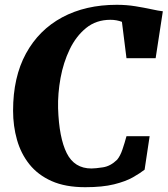

<svg xmlns="http://www.w3.org/2000/svg" viewBox="-20 -772 698 800"><path d="M335 8Q252.5 8 195.2 -17.5Q138 -43 102.5 -87.5Q67 -132 50.8 -189.5Q34.5 -247 34.5 -311Q34.5 -450.5 88.2 -549Q142 -647.5 239.2 -699.8Q336.5 -752 466.5 -752Q507 -752 544 -746Q581 -740 610.8 -733.5Q640.5 -727 658.5 -725L628.5 -529.5H507L488 -681Q477.5 -685 465.8 -687.2Q454 -689.5 440 -689.5Q381 -689.5 339 -655.5Q297 -621.5 270.5 -566.5Q244 -511.5 232.2 -446.8Q220.5 -382 222 -321Q226 -198 258 -134Q290 -70 361 -70Q377 -70 408.8 -74.8Q440.5 -79.5 468 -106.5Q481 -122 490.2 -149.2Q499.5 -176.5 507 -204.5H603.5L582.5 -65Q564 -50.5 533.8 -33.2Q503.5 -16 455.2 -4Q407 8 335 8Z"/></svg>

Font: Merriweather Black
Style: Italic
Weight: 900
Italic angle: -7.8°
Designer: Eben Sorkin
Foundry: Eben Sorkin
Version: Version 2.200;gftools[0.9.31]